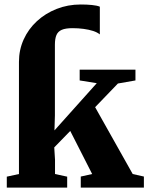

<svg xmlns="http://www.w3.org/2000/svg" viewBox="-20 -856 676 876"><path d="M11 0V-50L66.5 -62V-574Q66.5 -628.5 88 -676Q109.5 -723.5 148.2 -759.2Q187 -795 238.2 -815.2Q289.5 -835.5 348.5 -835.5Q376 -835.5 399.2 -833.2Q422.5 -831 435.5 -825.5V-699Q424 -708.5 404.8 -714.8Q385.5 -721 361.5 -724.2Q337.5 -727.5 311 -727.5Q279.5 -727.5 262 -720Q244.5 -712.5 237.5 -696Q230.5 -679.5 230.5 -652V-329.5L228.5 -261L421.5 -476.5L343.5 -489V-538H598V-489L518 -475L414 -367L585.5 -62L636.5 -50.5V0H348.5V-50.5L400.5 -62L300.5 -258.5L227.5 -183.5L231 -127.5V-62L286.5 -50V0Z"/></svg>

Font: Merriweather 60pt Black
Style: Regular
Weight: 900
Version: Version 2.100